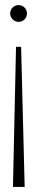

<svg xmlns="http://www.w3.org/2000/svg" viewBox="-20 -535 146 755"><path d="M43 -351 31 200H77L63 -351ZM53 -515C36 -515 20 -502 20 -482C20 -463 36 -449 53 -449C70 -449 86 -462 86 -482C86 -502 70 -515 53 -515Z"/></svg>

Font: Sprat Condensed Thin
Style: Regular
Weight: 100
Width: 3
Designer: Ethan Nakache
Foundry: Collletttivo
Version: Version 2.000;Glyphs 3.2 (3217)